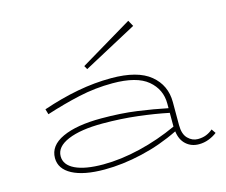

<svg xmlns="http://www.w3.org/2000/svg" viewBox="-88 -707 984 836"><g transform="rotate(-15 403.5 -288.5)"><path d="M553 -588 568 -561 326 -431 317 -447ZM794 -18Q777 -5 756 3Q735 11 712 11Q678 11 654.5 -10Q631 -31 626 -70Q545 -30 456.5 -9.5Q368 11 287 11Q193 11 141.5 -16.5Q90 -44 90 -93Q90 -149 154 -178.5Q218 -208 329 -208Q417 -208 489.5 -198Q562 -188 624 -175V-196Q624 -260 574.5 -301.5Q525 -343 416 -343Q338 -343 263.5 -326.5Q189 -310 112 -285L105 -309Q187 -337 264 -351.5Q341 -366 416 -366Q535 -366 592 -319Q649 -272 649 -196V-92Q649 -51 668.5 -31.5Q688 -12 713 -12Q734 -12 750.5 -18.5Q767 -25 781 -37ZM116 -94Q116 -55 160.5 -33.5Q205 -12 287 -12Q366 -12 453.5 -33Q541 -54 624 -92V-154Q562 -167 486.5 -176Q411 -185 329 -185Q230 -185 173 -161Q116 -137 116 -94Z"/></g></svg>

Font: BhuTuka Expanded One
Style: Regular
Weight: 400
Designer: Erin McLaughlin
Version: Version 1.000; ttfautohint (v1.8.3)